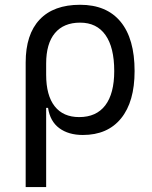

<svg xmlns="http://www.w3.org/2000/svg" viewBox="-20 -547 626 792"><path d="M321.8 9.8Q262.7 9.8 224.6 -18.3Q186.5 -46.4 178.2 -102.1H170.4V224.6H85.9V-289.1Q85.9 -405.3 143.6 -466.3Q201.2 -527.3 310.5 -527.3Q419.9 -527.3 477.5 -457.3Q535.2 -387.2 535.2 -253.9Q535.2 -127.4 479.5 -58.8Q423.8 9.8 321.8 9.8ZM170.4 -238.8Q170.4 -153.3 205.6 -108.6Q240.7 -64 306.6 -64Q377.4 -64 414.3 -112.5Q451.2 -161.1 451.2 -253.9Q451.2 -351.6 415 -402.6Q378.9 -453.6 310.5 -453.6Q242.7 -453.6 206.5 -410.4Q170.4 -367.2 170.4 -284.7Z"/></svg>

Font: CaskaydiaMono NF SemiLight
Style: Regular
Weight: 350
Designer: Aaron Bell
Foundry: Saja Typeworks
Version: Version 2111.001; ttfautohint (v1.8.4);Nerd Fonts 3.1.1